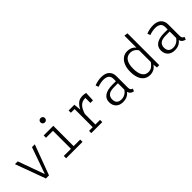

<svg xmlns="http://www.w3.org/2000/svg" viewBox="232 -1999 3228 3228"><g transform="rotate(-45 1846.0 -385.5)"><path d="M543.6 -538.5 343.1 0H269.7L71.8 -538.5H137.9L309.2 -64.6L476.9 -538.5Z M923.6 -782.1Q948.2 -782.1 962.6 -767.2Q976.9 -752.3 976.9 -731.3Q976.9 -708.7 962.6 -693.6Q948.2 -678.5 923.6 -678.5Q900.5 -678.5 886.2 -693.6Q871.8 -708.7 871.8 -731.3Q871.8 -752.3 886.2 -767.2Q900.5 -782.1 923.6 -782.1ZM983.6 -538.5V-55.4H1140V0H749.7V-55.4H920V-483.1H754.9V-538.5Z M1348.2 0V-53.3H1435.9V-484.6H1348.2V-538.5H1484.6L1496.4 -409.2Q1528.2 -474.9 1572.6 -512.1Q1616.9 -549.2 1692.3 -549.2Q1713.3 -549.2 1730 -546.2Q1746.7 -543.1 1765.1 -538.5L1757.9 -369.2H1696.4V-474.4L1697.4 -487.7Q1691.3 -488.2 1684.6 -488.2Q1619.5 -488.2 1573.8 -443.8Q1528.2 -399.5 1499.5 -303.6V-53.3H1610.3V0Z M2324.1 -106.2Q2324.1 -73.3 2335.4 -58.2Q2346.7 -43.1 2370.3 -35.9L2352.8 10.8Q2322.1 6.2 2297.9 -11.8Q2273.8 -29.7 2264.1 -66.7Q2206.7 10.3 2097.9 10.3Q2017.9 10.3 1972.3 -34.9Q1926.7 -80 1926.7 -155.4Q1926.7 -237.4 1990.5 -281Q2054.4 -324.6 2176.4 -324.6H2257.9V-376.9Q2257.9 -440 2221.8 -465.4Q2185.6 -490.8 2123.1 -490.8Q2095.9 -490.8 2061.5 -484.6Q2027.2 -478.5 1985.1 -463.6L1966.7 -515.9Q2015.4 -533.8 2055.1 -541Q2094.9 -548.2 2132.3 -548.2Q2227.2 -548.2 2275.6 -501.8Q2324.1 -455.4 2324.1 -379ZM2110.3 -40.5Q2154.4 -40.5 2192.8 -62.1Q2231.3 -83.6 2257.9 -122.1V-275.9H2168.7Q2072.8 -275.9 2034.9 -242.3Q1996.9 -208.7 1996.9 -153.3Q1996.9 -40.5 2110.3 -40.5Z M2901 -765.1 2964.6 -756.4V0H2909.2L2901 -74.4Q2868.7 -28.2 2829 -9Q2789.2 10.3 2747.2 10.3Q2675.9 10.3 2630 -24.9Q2584.1 -60 2562.1 -122.8Q2540 -185.6 2540 -267.7Q2540 -348.2 2564.9 -411.5Q2589.7 -474.9 2636.7 -511.5Q2683.6 -548.2 2750.3 -548.2Q2799.5 -548.2 2836.4 -531Q2873.3 -513.8 2901 -480.5ZM2766.2 -493.3Q2691.3 -493.3 2651.5 -436.7Q2611.8 -380 2611.8 -268.2Q2611.8 -162.1 2647.9 -103.6Q2684.1 -45.1 2755.4 -45.1Q2806.7 -45.1 2842.3 -73.8Q2877.9 -102.6 2901 -136.9V-416.9Q2877.4 -453.3 2842.3 -473.3Q2807.2 -493.3 2766.2 -493.3Z M3554.9 -106.2Q3554.9 -73.3 3566.2 -58.2Q3577.4 -43.1 3601 -35.9L3583.6 10.8Q3552.8 6.2 3528.7 -11.8Q3504.6 -29.7 3494.9 -66.7Q3437.4 10.3 3328.7 10.3Q3248.7 10.3 3203.1 -34.9Q3157.4 -80 3157.4 -155.4Q3157.4 -237.4 3221.3 -281Q3285.1 -324.6 3407.2 -324.6H3488.7V-376.9Q3488.7 -440 3452.6 -465.4Q3416.4 -490.8 3353.8 -490.8Q3326.7 -490.8 3292.3 -484.6Q3257.9 -478.5 3215.9 -463.6L3197.4 -515.9Q3246.2 -533.8 3285.9 -541Q3325.6 -548.2 3363.1 -548.2Q3457.9 -548.2 3506.4 -501.8Q3554.9 -455.4 3554.9 -379ZM3341 -40.5Q3385.1 -40.5 3423.6 -62.1Q3462.1 -83.6 3488.7 -122.1V-275.9H3399.5Q3303.6 -275.9 3265.6 -242.3Q3227.7 -208.7 3227.7 -153.3Q3227.7 -40.5 3341 -40.5Z"/></g></svg>

Font: Fira Code Light
Style: Regular
Weight: 300
Monospace: yes
Designer: Carrois Corporate, Edenspiekermann AG, Nikita Prokopov
Foundry: Carrois Corporate, Edenspiekermann AG, Nikita Prokopov
Version: Version 6.000; ttfautohint (v1.8.2) -l 8 -r 50 -G 200 -x 14 